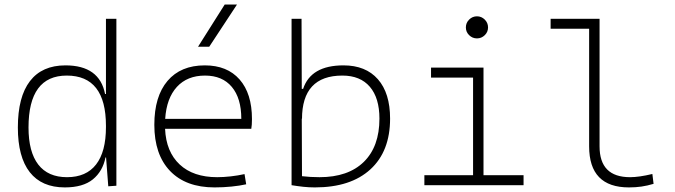

<svg xmlns="http://www.w3.org/2000/svg" viewBox="-20 -815 2970 845"><path d="M265.1 9.8Q163.6 9.8 111.1 -57.1Q58.6 -124 58.6 -253.9Q58.6 -388.7 111.8 -458Q165 -527.3 268.1 -527.3Q418 -527.3 442.4 -401.4H446.3V-732.4H492.2V2.4L456.5 4.9L446.8 -122.1H444.3Q432.1 -61 388.7 -25.6Q345.2 9.8 265.1 9.8ZM446.3 -255.9V-261.2Q446.3 -482.4 273.9 -482.4Q105.5 -482.4 105.5 -253.9Q105.5 -146.5 148.4 -90.8Q191.4 -35.2 274.9 -35.2Q359.4 -35.2 402.8 -91.1Q446.3 -147 446.3 -255.9Z M924.3 9.8Q797.9 9.8 728.5 -62.5Q659.2 -134.8 659.2 -265.6Q659.2 -390.6 717.3 -459Q775.4 -527.3 881.3 -527.3Q980 -527.3 1034.4 -465.3Q1088.9 -403.3 1088.9 -291Q1088.9 -263.7 1085.9 -248H706.5Q710.9 -147 770.8 -91.1Q830.6 -35.2 936 -35.2Q963.4 -35.2 995.6 -38.8Q1027.8 -42.5 1056.2 -48.8L1063.5 -3.9Q1035.6 2.4 998.8 6.1Q961.9 9.8 924.3 9.8ZM707 -292H1042Q1042 -382.8 1000.2 -432.6Q958.5 -482.4 882.3 -482.4Q804.2 -482.4 758.5 -432.6Q712.9 -382.8 707 -292ZM851.6 -609.4 968.8 -794.9H1022.9L900.9 -609.4Z M1365.7 9.8Q1339.8 9.8 1314.9 7.1Q1290 4.4 1263.2 0V-732.4H1307.1L1308.1 -423.8H1314Q1348.1 -527.3 1491.7 -527.3Q1589.4 -527.3 1643.1 -466.3Q1696.8 -405.3 1696.8 -293Q1696.8 -148.9 1610.1 -69.6Q1523.4 9.8 1365.7 9.8ZM1308.1 -294.4 1309.1 -39.6Q1345.7 -35.2 1386.2 -35.2Q1512.2 -35.2 1581.1 -102.5Q1649.9 -169.9 1649.9 -293Q1649.9 -383.8 1607.7 -433.1Q1565.4 -482.4 1486.8 -482.4Q1309.1 -482.4 1309.1 -291Z M1847.7 0V-43.9H2062V-473.6H1877V-517.6H2107.9V-43.9H2284.2V0ZM2079.1 -646Q2059.1 -646 2044.7 -660.2Q2030.3 -674.3 2030.3 -694.3Q2030.3 -714.4 2044.7 -728.8Q2059.1 -743.2 2079.1 -743.2Q2099.1 -743.2 2113.5 -728.8Q2127.9 -714.4 2127.9 -694.3Q2127.9 -674.3 2113.5 -660.2Q2099.1 -646 2079.1 -646Z M2748 9.8Q2572.8 9.8 2572.8 -170.9V-688.5H2403.3V-732.4H2618.7V-170.9Q2618.7 -35.2 2752.9 -35.2Q2792.5 -35.2 2851.1 -49.3L2856.4 -5.9Q2828.6 2.4 2803 6.1Q2777.3 9.8 2748 9.8Z"/></svg>

Font: Cascadia Mono ExtraLight
Style: Regular
Weight: 200
Monospace: yes
Designer: Aaron Bell
Foundry: Saja Typeworks
Version: Version 2404.023; ttfautohint (v1.8.4)